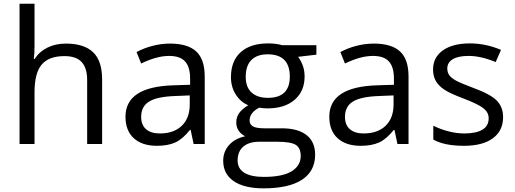

<svg xmlns="http://www.w3.org/2000/svg" viewBox="-20 -780 2791 1040"><path d="M452.1 0V-346.2Q452.1 -411.6 422.4 -443.8Q392.6 -476.1 329.1 -476.1Q244.6 -476.1 205.8 -430.2Q167 -384.3 167 -279.8V0H85.9V-759.8H167V-529.8Q167 -488.3 163.1 -460.9H168Q191.9 -499.5 236.1 -521.7Q280.3 -543.9 336.9 -543.9Q435.1 -543.9 484.1 -497.3Q533.2 -450.7 533.2 -349.1V0Z M1028.8 0 1012.7 -76.2H1008.8Q968.8 -25.9 929 -8.1Q889.2 9.8 829.6 9.8Q750 9.8 704.8 -31.2Q659.7 -72.3 659.7 -147.9Q659.7 -310.1 918.9 -317.9L1009.8 -320.8V-354Q1009.8 -417 982.7 -447Q955.6 -477.1 896 -477.1Q829.1 -477.1 744.6 -436L719.7 -498Q759.3 -519.5 806.4 -531.7Q853.5 -543.9 900.9 -543.9Q996.6 -543.9 1042.7 -501.5Q1088.9 -459 1088.9 -365.2V0ZM845.7 -57.1Q921.4 -57.1 964.6 -98.6Q1007.8 -140.1 1007.8 -214.8V-263.2L926.8 -259.8Q830.1 -256.3 787.4 -229.7Q744.6 -203.1 744.6 -147Q744.6 -103 771.2 -80.1Q797.9 -57.1 845.7 -57.1Z M1693.8 -535.2V-483.9L1594.7 -472.2Q1608.4 -455.1 1619.1 -427.5Q1629.9 -399.9 1629.9 -365.2Q1629.9 -286.6 1576.2 -239.7Q1522.5 -192.9 1428.7 -192.9Q1404.8 -192.9 1383.8 -196.8Q1332 -169.4 1332 -127.9Q1332 -106 1350.1 -95.5Q1368.2 -85 1412.1 -85H1506.8Q1593.8 -85 1640.4 -48.3Q1687 -11.7 1687 58.1Q1687 147 1615.7 193.6Q1544.4 240.2 1407.7 240.2Q1302.7 240.2 1245.8 201.2Q1189 162.1 1189 90.8Q1189 42 1220.2 6.3Q1251.5 -29.3 1308.1 -42Q1287.6 -51.3 1273.7 -70.8Q1259.8 -90.3 1259.8 -116.2Q1259.8 -145.5 1275.4 -167.5Q1291 -189.5 1324.7 -210Q1283.2 -227.1 1257.1 -268.1Q1231 -309.1 1231 -361.8Q1231 -449.7 1283.7 -497.3Q1336.4 -544.9 1433.1 -544.9Q1475.1 -544.9 1508.8 -535.2ZM1267.1 89.8Q1267.1 133.3 1303.7 155.8Q1340.3 178.2 1408.7 178.2Q1510.7 178.2 1559.8 147.7Q1608.9 117.2 1608.9 64.9Q1608.9 21.5 1582 4.6Q1555.2 -12.2 1481 -12.2H1383.8Q1328.6 -12.2 1297.9 14.2Q1267.1 40.5 1267.1 89.8ZM1311 -363.8Q1311 -307.6 1342.8 -278.8Q1374.5 -250 1431.2 -250Q1549.8 -250 1549.8 -365.2Q1549.8 -485.8 1429.7 -485.8Q1372.6 -485.8 1341.8 -455.1Q1311 -424.3 1311 -363.8Z M2132.8 0 2116.7 -76.2H2112.8Q2072.8 -25.9 2033 -8.1Q1993.2 9.8 1933.6 9.8Q1854 9.8 1808.8 -31.2Q1763.7 -72.3 1763.7 -147.9Q1763.7 -310.1 2022.9 -317.9L2113.8 -320.8V-354Q2113.8 -417 2086.7 -447Q2059.6 -477.1 2000 -477.1Q1933.1 -477.1 1848.6 -436L1823.7 -498Q1863.3 -519.5 1910.4 -531.7Q1957.5 -543.9 2004.9 -543.9Q2100.6 -543.9 2146.7 -501.5Q2192.9 -459 2192.9 -365.2V0ZM1949.7 -57.1Q2025.4 -57.1 2068.6 -98.6Q2111.8 -140.1 2111.8 -214.8V-263.2L2030.8 -259.8Q1934.1 -256.3 1891.4 -229.7Q1848.6 -203.1 1848.6 -147Q1848.6 -103 1875.2 -80.1Q1901.9 -57.1 1949.7 -57.1Z M2705.1 -146Q2705.1 -71.3 2649.4 -30.8Q2593.8 9.8 2493.2 9.8Q2386.7 9.8 2327.1 -23.9V-99.1Q2365.7 -79.6 2409.9 -68.4Q2454.1 -57.1 2495.1 -57.1Q2558.6 -57.1 2592.8 -77.4Q2627 -97.7 2627 -139.2Q2627 -170.4 2599.9 -192.6Q2572.8 -214.8 2494.1 -245.1Q2419.4 -272.9 2387.9 -293.7Q2356.4 -314.5 2341.1 -340.8Q2325.7 -367.2 2325.7 -403.8Q2325.7 -469.2 2378.9 -507.1Q2432.1 -544.9 2524.9 -544.9Q2611.3 -544.9 2693.8 -509.8L2665 -443.8Q2584.5 -477.1 2519 -477.1Q2461.4 -477.1 2432.1 -459Q2402.8 -440.9 2402.8 -409.2Q2402.8 -387.7 2413.8 -372.6Q2424.8 -357.4 2449.2 -343.8Q2473.6 -330.1 2543 -304.2Q2638.2 -269.5 2671.6 -234.4Q2705.1 -199.2 2705.1 -146Z"/></svg>

Font: f02075841
Style: Regular
Weight: 400
Foundry: Ascender Corporation
Version: Version 1.10